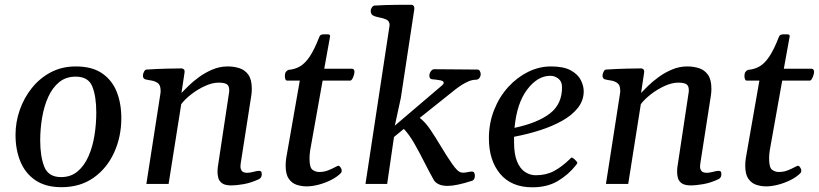

<svg xmlns="http://www.w3.org/2000/svg" viewBox="-20 -775 3451 809"><path d="M45.4 -207Q45.4 -260.3 63.2 -311.5Q81.1 -362.8 114.3 -404.3Q147.5 -445.8 194.3 -470.5Q241.2 -495.1 299.3 -495.1Q367.7 -495.1 409.9 -466.3Q452.1 -437.5 471.7 -388.4Q491.2 -339.4 491.2 -277.3Q491.2 -198.7 460.9 -132.3Q430.7 -65.9 374.3 -26.1Q317.9 13.7 239.3 13.7Q172.9 13.7 129.9 -15.1Q86.9 -43.9 66.2 -93.8Q45.4 -143.6 45.4 -207ZM237.3 -28.8Q278.3 -28.8 306.6 -52.5Q335 -76.2 352.5 -115.7Q370.1 -155.3 377.9 -203.6Q385.7 -252 385.7 -301.3Q385.7 -368.2 369.1 -410.2Q352.5 -452.1 298.8 -452.1Q257.8 -452.1 229.2 -428.7Q200.7 -405.3 183.1 -366.2Q165.5 -327.1 157.5 -279.5Q149.4 -231.9 149.4 -183.6Q149.4 -115.7 166.7 -72.3Q184.1 -28.8 237.3 -28.8Z M1039.1 -374 994.1 -85.4Q993.2 -77.6 993.2 -73.7Q993.2 -62 999.3 -54.4Q1005.4 -46.9 1022 -46.9Q1032.2 -46.9 1047.9 -51Q1063.5 -55.2 1070.8 -55.2Q1075.2 -55.2 1079.1 -53.2Q1083 -51.3 1083 -40.5Q1083 -25.9 1070.8 -20Q1037.6 -4.4 1005.9 1Q974.1 6.3 956.1 6.3Q927.7 6.3 915.3 -3.2Q902.8 -12.7 899.7 -25.9Q896.5 -39.1 896.5 -49.8Q896.5 -58.1 897 -63.7Q897.5 -69.3 897.5 -69.3L944.8 -382.8Q945.8 -386.7 945.8 -389.6Q945.8 -392.6 945.8 -395.5Q945.8 -414.1 935.1 -420.4Q924.3 -426.8 901.4 -426.8Q874.5 -426.8 844 -412.8Q813.5 -398.9 786.6 -378.2Q759.8 -357.4 743.7 -336.4L690.4 0H596.7L655.8 -379.9Q656.7 -383.8 656.7 -387Q656.7 -390.1 656.7 -393.6Q656.7 -416.5 644.8 -425Q632.8 -433.6 617.4 -435.8Q602.1 -438 591.3 -440.9Q586.4 -443.4 584 -447.3Q581.5 -451.2 582.5 -460.4Q583.5 -466.3 587.4 -473.9Q591.3 -481.4 597.2 -481.9Q645 -484.9 685.1 -485.8Q725.1 -486.8 745.6 -486.8Q749.5 -486.8 754.4 -482.9Q759.3 -479 757.3 -467.3L744.6 -383.3Q754.4 -393.6 773.2 -412.1Q792 -430.7 817.9 -449.7Q843.8 -468.8 874.8 -481.9Q905.8 -495.1 939.5 -495.1Q965.3 -495.1 988.5 -487.8Q1011.7 -480.5 1026.4 -460.2Q1041 -439.9 1041 -400.9Q1041 -394.5 1040.5 -387.9Q1040 -381.3 1039.1 -374Z M1271.5 10.3Q1250.5 10.3 1230.2 3.7Q1210 -2.9 1196.8 -21.7Q1183.6 -40.5 1183.6 -76.2Q1183.6 -83.5 1184.1 -91.8Q1184.6 -100.1 1186 -108.9L1243.2 -435.5H1189Q1184.1 -436 1182.1 -442.4Q1180.2 -448.7 1180.2 -454.6Q1180.2 -466.3 1184.6 -472.2Q1189 -478 1195.3 -480.5Q1223.1 -482.9 1244.9 -495.8Q1266.6 -508.8 1285.9 -538.1Q1305.2 -567.4 1325.2 -619.1Q1327.6 -626 1332.8 -628.2Q1337.9 -630.4 1344.2 -630.4H1361.3Q1365.7 -630.4 1368.4 -628.2Q1371.1 -626 1371.1 -623L1346.2 -485.4H1463.9Q1468.8 -484.9 1471.2 -481.2Q1473.6 -477.5 1473.6 -472.7Q1473.6 -463.9 1468.5 -450.9Q1463.4 -438 1457 -435.5H1339.4L1287.1 -142.6Q1285.2 -131.8 1284.7 -122.6Q1284.2 -113.3 1284.2 -105.5Q1284.2 -68.8 1296.9 -59.6Q1309.6 -50.3 1324.7 -50.3Q1344.7 -50.3 1361.8 -56.9Q1378.9 -63.5 1390.9 -70.1Q1402.8 -76.7 1405.8 -76.7Q1410.2 -76.7 1415 -69.6Q1419.9 -62.5 1419.9 -55.7Q1419.9 -49.3 1416 -45.4Q1399.4 -28.8 1374.5 -16.4Q1349.6 -3.9 1322.3 3.2Q1294.9 10.3 1271.5 10.3Z M1668.9 -362.3 1643.6 -245.6 1841.3 -414.1Q1849.6 -420.9 1849.6 -426.3Q1849.6 -434.1 1834.2 -436.8Q1818.8 -439.5 1801.8 -440.9Q1789.1 -441.9 1789.1 -456.1Q1789.1 -465.8 1795.4 -474.6Q1801.8 -483.4 1809.6 -483.4L1991.7 -481.9Q1998.5 -481.9 2002 -475.3Q2005.4 -468.8 2005.4 -463.4Q2005.4 -453.1 1999.8 -446Q1994.1 -439 1984.9 -439Q1970.2 -439 1954.6 -432.4Q1939 -425.8 1924.3 -416.3Q1909.7 -406.7 1897.9 -397.5L1748.5 -278.3Q1771 -261.7 1793.5 -228.5Q1815.9 -195.3 1839.1 -156.2Q1862.3 -117.2 1886.2 -83Q1894.5 -70.8 1905.8 -59.1Q1917 -47.4 1930.7 -47.4Q1940.9 -47.4 1951.4 -49.8Q1961.9 -52.2 1968.3 -52.2Q1975.6 -52.2 1978.3 -46.6Q1981 -41 1981 -33.7Q1981 -28.3 1978.3 -22Q1975.6 -15.6 1968.8 -13.2Q1935.5 -2.4 1909.9 2.9Q1884.3 8.3 1866.2 8.3Q1842.8 8.3 1828.4 1.2Q1814 -5.9 1808.1 -16.1Q1789.6 -48.8 1769 -89.6Q1748.5 -130.4 1726.8 -168.7Q1705.1 -207 1681.6 -231.9L1640.1 -197.8L1611.3 0H1520L1621.6 -668.5Q1621.6 -686 1608.4 -692.4Q1595.2 -698.7 1578.6 -701.4Q1562 -704.1 1550.8 -710.4Q1542 -715.8 1542 -730Q1542 -735.8 1546.9 -743.4Q1551.8 -751 1557.6 -751.5Q1606.9 -754.4 1649.9 -754.6Q1692.9 -754.9 1713.9 -754.9Q1717.8 -754.9 1722.2 -751Q1726.6 -747.1 1725.6 -735.4Z M2439.5 -390.6Q2439.5 -352.1 2415.3 -321Q2391.1 -290 2349.6 -266.6Q2308.1 -243.2 2255.6 -226.3Q2203.1 -209.5 2146 -198.7Q2146 -193.4 2146 -187.5Q2146 -181.6 2146 -175.8Q2146 -125 2158.7 -94.5Q2171.4 -64 2192.4 -50.3Q2213.4 -36.6 2237.3 -36.6Q2280.8 -36.6 2314 -54.2Q2347.2 -71.8 2381.3 -105Q2383.8 -107.9 2386.2 -110.1Q2388.7 -112.3 2392.1 -109.9Q2397.5 -106.9 2402.1 -102.8Q2406.7 -98.6 2410.2 -93.8Q2411.1 -92.3 2411.9 -91.3Q2412.6 -90.3 2412.6 -89.4Q2412.6 -86.9 2410.6 -84.7Q2408.7 -82.5 2407.7 -80.1Q2375 -38.6 2330.3 -12.2Q2285.6 14.2 2223.1 14.2Q2134.8 14.2 2087.4 -42.5Q2040 -99.1 2040 -191.9Q2040 -256.3 2062 -311.8Q2084 -367.2 2121.3 -408.2Q2158.7 -449.2 2205.3 -472.2Q2252 -495.1 2301.3 -495.1Q2355 -495.1 2385 -478.5Q2415 -461.9 2427.2 -437.7Q2439.5 -413.6 2439.5 -390.6ZM2298.8 -455.6Q2245.1 -455.6 2201.4 -397.9Q2157.7 -340.3 2147.9 -236.3Q2245.1 -256.8 2297.1 -296.9Q2349.1 -336.9 2348.1 -409.2Q2347.7 -432.1 2332.5 -443.8Q2317.4 -455.6 2298.8 -455.6Z M2975.6 -374 2930.7 -85.4Q2929.7 -77.6 2929.7 -73.7Q2929.7 -62 2935.8 -54.4Q2941.9 -46.9 2958.5 -46.9Q2968.8 -46.9 2984.4 -51Q3000 -55.2 3007.3 -55.2Q3011.7 -55.2 3015.6 -53.2Q3019.5 -51.3 3019.5 -40.5Q3019.5 -25.9 3007.3 -20Q2974.1 -4.4 2942.4 1Q2910.6 6.3 2892.6 6.3Q2864.3 6.3 2851.8 -3.2Q2839.4 -12.7 2836.2 -25.9Q2833 -39.1 2833 -49.8Q2833 -58.1 2833.5 -63.7Q2834 -69.3 2834 -69.3L2881.3 -382.8Q2882.3 -386.7 2882.3 -389.6Q2882.3 -392.6 2882.3 -395.5Q2882.3 -414.1 2871.6 -420.4Q2860.8 -426.8 2837.9 -426.8Q2811 -426.8 2780.5 -412.8Q2750 -398.9 2723.1 -378.2Q2696.3 -357.4 2680.2 -336.4L2627 0H2533.2L2592.3 -379.9Q2593.3 -383.8 2593.3 -387Q2593.3 -390.1 2593.3 -393.6Q2593.3 -416.5 2581.3 -425Q2569.3 -433.6 2554 -435.8Q2538.6 -438 2527.8 -440.9Q2522.9 -443.4 2520.5 -447.3Q2518.1 -451.2 2519 -460.4Q2520 -466.3 2523.9 -473.9Q2527.8 -481.4 2533.7 -481.9Q2581.5 -484.9 2621.6 -485.8Q2661.6 -486.8 2682.1 -486.8Q2686 -486.8 2690.9 -482.9Q2695.8 -479 2693.8 -467.3L2681.2 -383.3Q2690.9 -393.6 2709.7 -412.1Q2728.5 -430.7 2754.4 -449.7Q2780.3 -468.8 2811.3 -481.9Q2842.3 -495.1 2876 -495.1Q2901.9 -495.1 2925 -487.8Q2948.2 -480.5 2962.9 -460.2Q2977.5 -439.9 2977.5 -400.9Q2977.5 -394.5 2977.1 -387.9Q2976.6 -381.3 2975.6 -374Z M3208 10.3Q3187 10.3 3166.7 3.7Q3146.5 -2.9 3133.3 -21.7Q3120.1 -40.5 3120.1 -76.2Q3120.1 -83.5 3120.6 -91.8Q3121.1 -100.1 3122.6 -108.9L3179.7 -435.5H3125.5Q3120.6 -436 3118.7 -442.4Q3116.7 -448.7 3116.7 -454.6Q3116.7 -466.3 3121.1 -472.2Q3125.5 -478 3131.8 -480.5Q3159.7 -482.9 3181.4 -495.8Q3203.1 -508.8 3222.4 -538.1Q3241.7 -567.4 3261.7 -619.1Q3264.2 -626 3269.3 -628.2Q3274.4 -630.4 3280.8 -630.4H3297.9Q3302.2 -630.4 3304.9 -628.2Q3307.6 -626 3307.6 -623L3282.7 -485.4H3400.4Q3405.3 -484.9 3407.7 -481.2Q3410.2 -477.5 3410.2 -472.7Q3410.2 -463.9 3405 -450.9Q3399.9 -438 3393.6 -435.5H3275.9L3223.6 -142.6Q3221.7 -131.8 3221.2 -122.6Q3220.7 -113.3 3220.7 -105.5Q3220.7 -68.8 3233.4 -59.6Q3246.1 -50.3 3261.2 -50.3Q3281.2 -50.3 3298.3 -56.9Q3315.4 -63.5 3327.4 -70.1Q3339.4 -76.7 3342.3 -76.7Q3346.7 -76.7 3351.6 -69.6Q3356.4 -62.5 3356.4 -55.7Q3356.4 -49.3 3352.5 -45.4Q3335.9 -28.8 3311 -16.4Q3286.1 -3.9 3258.8 3.2Q3231.4 10.3 3208 10.3Z"/></svg>

Font: Gelasio
Style: Italic
Weight: 400
Italic angle: -8.5°
Designer: Eben Sorkin
Foundry: Eben Sorkin
Version: Version 1.008